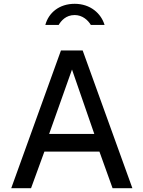

<svg xmlns="http://www.w3.org/2000/svg" viewBox="-20 -988 753 1008"><path d="M529 -857C511 -917 455 -968 372 -968C291 -968 235 -921 218 -857H288C301 -879 326 -909 372 -909C413 -909 442 -882 457 -857ZM39 0H143L213 -192H502L571 0H675L414 -723H300ZM238 -285 358 -623 475 -285Z"/></svg>

Font: United Sans Medium
Style: Regular
Weight: 500
Designer: Pablo Impallari, Rodrigo Fuenzalida (Modified by Dan O. Williams)
Version: Version 1.000;PS 001.000;hotconv 1.0.88;makeotf.lib2.5.64775